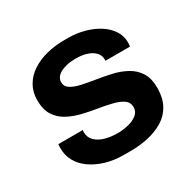

<svg xmlns="http://www.w3.org/2000/svg" viewBox="-123 -650 796 789"><g transform="rotate(-30 274.5 -255.5)"><path d="M251 10Q203 10 164 -2Q125 -14 96.5 -34.5Q68 -55 53 -82.5Q38 -110 38 -142Q38 -148 38 -152Q38 -156 39 -163H155Q154 -160 154 -157.5Q154 -155 154 -153Q154 -128 171 -111.5Q188 -95 215 -87.5Q242 -80 273 -80Q298 -80 323.5 -86Q349 -92 366 -105.5Q383 -119 383 -140Q383 -163 365.5 -175.5Q348 -188 318.5 -195.5Q289 -203 254 -208.5Q219 -214 183.5 -222.5Q148 -231 118.5 -247Q89 -263 71.5 -290.5Q54 -318 54 -363Q54 -401 71.5 -431Q89 -461 119.5 -481Q150 -501 189.5 -511Q229 -521 272 -521H292Q332 -521 368.5 -511Q405 -501 434 -482.5Q463 -464 479.5 -438.5Q496 -413 496 -383Q496 -378 495.5 -371.5Q495 -365 494 -363H378V-371Q378 -382 372.5 -392.5Q367 -403 354.5 -412Q342 -421 322.5 -426.5Q303 -432 276 -432Q252 -432 233 -427.5Q214 -423 201 -415.5Q188 -408 182 -398Q176 -388 176 -378Q176 -357 194 -345.5Q212 -334 241.5 -327.5Q271 -321 306.5 -315.5Q342 -310 377 -302Q412 -294 442 -277.5Q472 -261 489.5 -233Q507 -205 507 -160Q507 -113 489 -80Q471 -47 439 -27.5Q407 -8 367 1Q327 10 283 10Z"/></g></svg>

Font: Chivo SemiBold
Style: Regular
Weight: 600
Designer: Hector Gatti
Foundry: Omnibus-Type
Version: Version 2.002